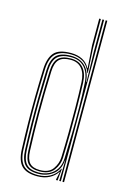

<svg xmlns="http://www.w3.org/2000/svg" viewBox="-123 -856 598 919"><g transform="rotate(15 176.0 -397.0)"><path d="M290.2 0H282.2V-800H290.2ZM274.2 0H266.2L269 -102H267.5Q263.8 -55.2 232.8 -31Q201.8 -6.8 159.2 -6.8Q113.2 -6.8 92.6 -29Q72 -51.2 70 -101.5Q67.5 -169 66.6 -232.1Q65.8 -295.2 66.6 -359.9Q67.5 -424.5 70 -496.5Q72 -548.5 94.1 -570.9Q116.2 -593.2 166 -593.2Q211 -593.2 237.5 -566.8Q264 -540.2 267.8 -491H269.8L266.2 -639.5V-800H274.2ZM160.2 -13.2Q187.2 -13.2 210.1 -24Q233 -34.8 247.4 -56.5Q261.8 -78.2 263 -111Q265.2 -167.2 266.5 -232.1Q267.8 -297 267.1 -362.1Q266.5 -427.2 263 -484Q261 -517 249.5 -539.9Q238 -562.8 217.8 -574.8Q197.5 -586.8 169.2 -586.8Q123.2 -586.8 101.5 -566.5Q79.8 -546.2 78 -497Q75.5 -423.8 74.6 -359Q73.8 -294.2 74.6 -231.6Q75.5 -169 78 -102Q80 -54.5 99 -33.9Q118 -13.2 160.2 -13.2ZM162.5 -19.5Q123.2 -19.5 105.5 -38.6Q87.8 -57.8 86 -101.5Q83.5 -166 82.6 -227.4Q81.8 -288.8 82.5 -354.4Q83.2 -420 86 -496.8Q87.8 -541.5 107.1 -561Q126.5 -580.5 169.5 -580.5Q209.2 -580.5 231.2 -555.2Q253.2 -530 255 -483.8Q257.2 -428.2 257.9 -362.1Q258.5 -296 257.9 -230.6Q257.2 -165.2 255.2 -111.2Q254.2 -78.2 232.8 -48.9Q211.2 -19.5 162.5 -19.5ZM163 -26Q207.5 -26 226.8 -53.5Q246 -81 247 -111.5Q249 -165.2 249.8 -229.6Q250.5 -294 250 -359.8Q249.5 -425.5 247 -483.5Q245.2 -526.5 225.5 -550.2Q205.8 -574 169.8 -574Q130.5 -574 113 -556Q95.5 -538 94 -496.5Q89.8 -378 90.1 -285.4Q90.5 -192.8 94 -102.5Q95.5 -61.8 111.5 -43.9Q127.5 -26 163 -26ZM158.2 6Q104.8 6 80.5 -18.9Q56.2 -43.8 54 -101Q51.5 -168.8 50.6 -231.8Q49.8 -294.8 50.6 -359.5Q51.5 -424.2 54 -496.8Q56 -552 79.4 -579Q102.8 -606 163 -606Q195.5 -606 219.9 -593.5Q244.2 -581 256.2 -556.5H258.2L250.2 -668V-800H258.2V-654.5L264.8 -534H262.8Q248.5 -570.5 223.6 -585Q198.8 -599.5 165 -599.5Q111.8 -599.5 87.9 -575.9Q64 -552.2 62 -497.8Q59.2 -422.8 58.4 -357.4Q57.5 -292 58.5 -229.6Q59.5 -167.2 62 -101.2Q64 -47.2 86.8 -23.9Q109.5 -0.5 159.8 -0.5Q194 -0.5 220.4 -15.4Q246.8 -30.2 261.2 -58.8H263.5L258.2 0H250.2V-4.2L258 -41.2H256Q242.8 -20.5 217.8 -7.2Q192.8 6 158.2 6Z"/></g></svg>

Font: Big Shoulders Inline Text Thin Thin
Style: Regular
Weight: 250
Version: Version 2.002